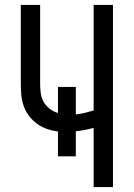

<svg xmlns="http://www.w3.org/2000/svg" viewBox="-20 -755 540 775"><path d="M358 0V-239Q341 -234 322.5 -230.5Q304 -227 286 -225V-124H214V-224Q191 -227 169.5 -234.5Q148 -242 129.5 -255.5Q111 -269 97 -287.5Q83 -306 75.5 -327.5Q68 -349 66 -371.5Q64 -394 64 -417V-735H142V-417Q142 -398 144.5 -379Q147 -360 156 -344Q165 -328 180.5 -316Q196 -304 214 -299V-404H286V-293Q304 -295 322.5 -299.5Q341 -304 358 -309V-735H436V0Z"/></svg>

Font: Zed Sans
Style: Regular
Weight: 400
Designer: Belleve Invis
Foundry: Belleve Invis
Version: Version 1.0.0; ttfautohint (v1.8.4)